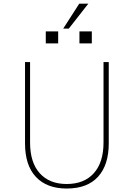

<svg xmlns="http://www.w3.org/2000/svg" viewBox="-20 -1038 747 1075"><path d="M120.1 -235.4V-690.4H148.4V-240.2Q148.4 -127.9 202.6 -67.9Q256.8 -7.8 353.5 -7.8Q451.2 -7.8 505.4 -68.4Q559.6 -128.9 559.6 -240.2V-690.4H588.9V-235.4Q588.9 -114.3 528.8 -48.3Q468.8 17.6 353.5 17.6Q242.2 17.6 181.2 -47.4Q120.1 -112.3 120.1 -235.4ZM334 -877.9 423.8 -1017.6H474.6L365.2 -877.9ZM236.3 -794.9V-862.3H305.7V-794.9ZM424.8 -794.9V-862.3H494.1V-794.9Z"/></svg>

Font: Gothic A1 Thin
Style: Regular
Weight: 250
Designer: HanYang I&C Co.,Ltd.
Foundry: HanYang I&C Co.,Ltd.
Version: Version 2.50